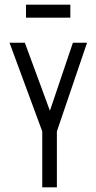

<svg xmlns="http://www.w3.org/2000/svg" viewBox="-20 -807 415 827"><path d="M92 -731H283V-787H92ZM162 0H225V-241L355 -623H294L195 -330L87 -623H21L162 -241Z"/></svg>

Font: Inconsolata Condensed
Style: Regular
Weight: 400
Width: 3
Monospace: yes
Designer: Raph Levien, Cyreal, Brenton Simpson
Foundry: Raph Levien, Cyreal, Google
Version: Version 3.100